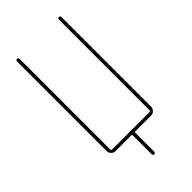

<svg xmlns="http://www.w3.org/2000/svg" viewBox="-270 -805 1039 1039"><g transform="rotate(-45 250.0 -285.0)"><path d="M115.2 0Q100.6 0 90.3 -9.8Q80.1 -19.5 80.1 -35.2V-719.7Q80.1 -729.5 89.8 -730Q99.6 -730.5 99.6 -719.7V-25.4Q99.6 -20.5 105.5 -19.5H394.5Q399.4 -19.5 400.4 -25.4V-719.7Q400.4 -729.5 410.2 -730Q419.9 -730.5 419.9 -719.7V-35.2Q419.9 -20.5 410.2 -10.3Q400.4 0 384.8 0H264.6Q259.8 0 259.8 4.9V150.4Q259.8 160.2 250 160.2Q240.2 160.2 240.2 150.4V4.9Q240.2 0 235.4 0Z"/></g></svg>

Font: Rounded-X Mgen+ 1mn thin
Style: Regular
Weight: 100
Designer: [Source Han Sans]
Ryoko NISHIZUKA  (kana & ideographs); Paul D. Hunt (Latin, Greek & Cyrillic); Wenlong ZHANG  (bopomofo
Version: Version 1.059.20150602